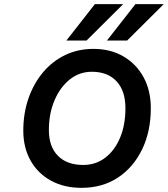

<svg xmlns="http://www.w3.org/2000/svg" viewBox="-20 -895 807 923"><path d="M767 -875 591 -700H494L631 -875ZM572 -875 396 -700H299L436 -875ZM92 -267Q92 -351 117 -422.5Q142 -494 187 -547.5Q232 -601 293.5 -630.5Q355 -660 429 -660Q511 -660 573 -624Q635 -588 670 -524Q705 -460 705 -375Q705 -263 663 -176.5Q621 -90 546.5 -41Q472 8 372 8Q288 8 225 -26.5Q162 -61 127 -123Q92 -185 92 -267ZM583 -375Q583 -458 540.5 -504Q498 -550 421 -550Q362 -550 315.5 -513Q269 -476 242 -412.5Q215 -349 215 -270Q215 -190 258.5 -146Q302 -102 380 -102Q440 -102 485.5 -136.5Q531 -171 557 -232.5Q583 -294 583 -375Z"/></svg>

Font: Overused Grotesk SemiBold
Style: Italic
Weight: 600
Italic angle: -10°
Version: Version 0.003